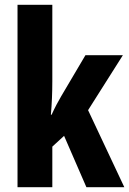

<svg xmlns="http://www.w3.org/2000/svg" viewBox="-20 -780 538 800"><path d="M198 -442Q198 -406 196.5 -371Q195 -336 192 -302H195Q205 -324 215.5 -344Q226 -364 235 -379L336 -550H492L347 -321L498 0H340L247 -214L198 -169V0H53V-760H198Z"/></svg>

Font: Noto Sans Hebrew ExtraCondensed ExtraBold
Style: Regular
Weight: 800
Width: 2
Designer: Monotype Design Team
Foundry: Monotype Imaging Inc.
Version: Version 2.004; ttfautohint (v1.8.4.7-5d5b)